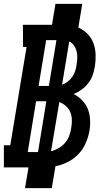

<svg xmlns="http://www.w3.org/2000/svg" viewBox="-30 -863 550 990"><path d="M99 107 117 0H-10V-114H23L107 -621H89L88 -735H238L256 -843H394L374 -721Q401 -709 421.5 -688Q442 -667 452 -639.5Q462 -612 463 -581Q464 -550 459 -519Q455 -497 447.5 -475Q440 -453 425 -434Q410 -415 391 -401Q372 -387 350 -378Q374 -366 393.5 -346Q413 -326 423 -300.5Q433 -275 434.5 -246Q436 -217 431 -187Q425 -155 411.5 -124Q398 -93 374 -68Q350 -43 319 -27.5Q288 -12 256 -6L237 107ZM169 -420H222L261 -656H208ZM290 -426Q306 -432 320 -443Q334 -454 343.5 -468Q353 -482 358 -498Q363 -514 365 -530Q368 -548 368.5 -565.5Q369 -583 365 -599Q361 -615 351.5 -628.5Q342 -642 327 -649ZM113 -79H166L209 -341H156ZM233 -83Q253 -88 272 -99Q291 -110 305 -126Q319 -142 326.5 -162Q334 -182 337 -202Q341 -223 340.5 -244.5Q340 -266 332.5 -284.5Q325 -303 309.5 -316.5Q294 -330 276 -337Z"/></svg>

Font: Iosevka Curly Slab Heavy
Style: Italic
Weight: 900
Italic angle: -9°
Monospace: yes
Designer: Belleve Invis
Foundry: Belleve Invis
Version: Version 22.1.2; ttfautohint (v1.8.4)